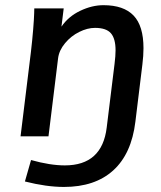

<svg xmlns="http://www.w3.org/2000/svg" viewBox="-20 -534 629 752"><path d="M230.5 198.2Q162.1 198.2 77.6 176.8L101.6 92.8Q176.3 113.8 233.9 113.8Q379.9 113.8 397.9 -34.2L428.7 -284.2Q432.6 -315.4 432.6 -336.9Q432.6 -382.8 414.3 -403.8Q396 -424.8 352.1 -424.8Q322.3 -424.8 290.3 -408.9Q258.3 -393.1 234.9 -365Q211.4 -336.9 207.5 -305.7L169.9 0H60.5L101.1 -330.6Q106.4 -376 109.9 -418.5Q113.3 -460.9 113.8 -481L114.3 -501H229.5L220.7 -429.7Q248 -469.7 294.2 -491.7Q340.3 -513.7 385.3 -513.7Q464.4 -513.7 503.2 -473.1Q542 -432.6 542 -345.2Q542 -315.9 537.6 -280.8L510.3 -57.6Q495.1 68.4 423.6 133.3Q352.1 198.2 230.5 198.2Z"/></svg>

Font: Muli
Style: Semi-BoldItalic
Weight: 600
Italic angle: -7°
Designer: Vernon Adams
Foundry: newtypography
Version: Version 2.0; ttfautohint (v1.00rc1.2-2d82) -l 8 -r 50 -G 200